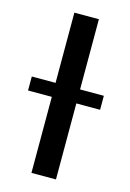

<svg xmlns="http://www.w3.org/2000/svg" viewBox="-113 -785 572 842"><g transform="rotate(15 173.0 -364.0)"><path d="M228.5 -727.5V0H117.2V-727.5ZM9.3 -345.2V-408.7H336.4V-345.2Z"/></g></svg>

Font: Inter Medium
Style: Regular
Weight: 500
Designer: Rasmus Andersson
Foundry: rsms
Version: Version 4.001;git-9221beed3